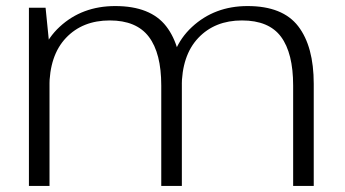

<svg xmlns="http://www.w3.org/2000/svg" viewBox="-20 -614 1140 634"><path d="M75.5 0H143.5V-459L130.5 -588.5H75.5ZM512.5 0H580.5V-337Q580.5 -460.5 528.8 -527.2Q477 -594 360.5 -594Q251 -594 177 -525.5Q103 -457 103 -343.5L143 -325Q143 -431 197.8 -488.8Q252.5 -546.5 342.5 -546.5Q430.5 -546.5 471.5 -492.5Q512.5 -438.5 512.5 -331.5ZM948 0H1016V-337Q1016 -460.5 964.8 -527.2Q913.5 -594 797.5 -594Q688.5 -594 614 -525Q539.5 -456 539.5 -343.5L580 -325Q580 -431 634.8 -488.8Q689.5 -546.5 779 -546.5Q868 -546.5 908 -492.5Q948 -438.5 948 -331.5Z"/></svg>

Font: Anybody Expanded Light
Style: Regular
Weight: 300
Width: 7
Version: Version 1.113;gftools[0.9.25]